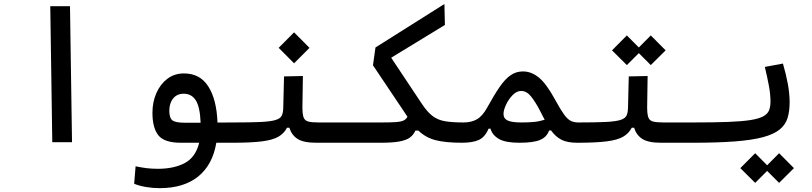

<svg xmlns="http://www.w3.org/2000/svg" viewBox="-20 -725 4142 979"><path d="M246.6 0 236.3 -693.4H336.9L347.2 0Z M793.9 234.4Q759.3 234.4 724.4 228.5Q689.5 222.7 664.1 211.9L671.4 123Q700.2 128.9 726.3 132.3Q752.4 135.7 785.2 135.7Q867.2 135.7 922.4 106.2Q977.5 76.7 995.6 2.9H902.8Q817.4 2.9 787.4 -35.2Q757.3 -73.2 757.3 -149.9Q757.3 -204.1 777.1 -249.8Q796.9 -295.4 833 -323Q869.1 -350.6 918 -350.6Q1000.5 -350.6 1042.7 -283.4Q1085 -216.3 1088.9 -100.1L1171.9 -100.6Q1194.3 -100.6 1203.9 -89.6Q1213.4 -78.6 1213.4 -47.9Q1213.4 -19.5 1201.2 -8.3Q1189 2.9 1167 2.9H1083Q1064.5 114.7 991 174.6Q917.5 234.4 793.9 234.4ZM1002.9 -99.1Q1000 -178.2 978.8 -212.6Q957.5 -247.1 916.5 -247.1Q882.8 -247.1 863 -223.1Q843.3 -199.2 843.3 -160.2Q843.3 -123.5 859.1 -111.3Q875 -99.1 924.3 -99.1Q944.8 -99.1 963.9 -99.1Q982.9 -99.1 1002.9 -99.1Z M1166 2.9 1171.9 -100.6Q1258.3 -100.6 1308.8 -103Q1359.4 -105.5 1384 -112.8Q1408.7 -120.1 1416.3 -134.8Q1423.8 -149.4 1424.3 -174.3L1428.2 -335.4L1524.4 -337.4L1522 -179.2Q1522 -143.6 1527.8 -127Q1533.7 -110.4 1551.3 -105.5Q1568.8 -100.6 1604.5 -100.6H1757.8Q1776.4 -100.6 1785.4 -87.6Q1794.4 -74.7 1794.4 -56.2Q1794.4 -22 1782 -9.5Q1769.5 2.9 1752 2.9H1593.3Q1526.9 2.9 1496.6 -17.1Q1466.3 -37.1 1455.6 -73.7H1443.4Q1428.7 -44.9 1399.9 -28.1Q1371.1 -11.2 1315.9 -4.2Q1260.7 2.9 1166 2.9ZM1479.5 -402.3 1400.9 -481 1479.5 -560.1 1558.1 -481Z M2337.9 2.9Q2251 2.9 2200.7 -10.3Q2150.4 -23.4 2113.3 -59.1H2098.1Q2088.4 -37.1 2069.6 -23.4Q2050.8 -9.8 2015.6 -3.4Q1980.5 2.9 1920.9 2.9H1752L1757.8 -100.6H1925.3Q1972.7 -100.6 1999 -102.5Q2025.4 -104.5 2038.3 -110.8Q2051.3 -117.2 2057.6 -129.9L1881.8 -392.1L1894.5 -482.9L2246.1 -704.6L2248.5 -597.7L1974.6 -430.7L2132.3 -193.8Q2160.2 -152.3 2186.8 -132.6Q2213.4 -112.8 2250 -106.7Q2286.6 -100.6 2343.8 -100.6Q2357.4 -100.6 2364 -87.4Q2370.6 -74.2 2370.6 -58.6Q2370.6 -22.5 2359.9 -9.8Q2349.1 2.9 2337.9 2.9Z M2335 2.9Q2321.8 2.9 2315.7 -10.3Q2309.6 -23.4 2309.6 -56.2Q2309.6 -76.7 2318.1 -88.6Q2326.7 -100.6 2343.8 -100.6Q2384.3 -100.6 2412.6 -117.2Q2440.9 -133.8 2464.8 -177.7Q2499.5 -240.7 2527.3 -281.2Q2555.2 -321.8 2583.3 -341.3Q2611.3 -360.8 2646.5 -360.8Q2689.9 -360.8 2728.3 -329.1Q2766.6 -297.4 2811 -215.8Q2837.9 -166.5 2855.7 -141.8Q2873.5 -117.2 2890.1 -108.9Q2906.7 -100.6 2929.7 -100.6Q2948.2 -100.6 2957.3 -95Q2966.3 -89.4 2966.3 -56.2Q2966.3 -14.6 2953.9 -5.9Q2941.4 2.9 2923.8 2.9Q2872.1 2.9 2842.3 -12.7Q2812.5 -28.3 2790 -59.6H2779.8Q2768.6 -26.9 2735.1 -12Q2701.7 2.9 2627.9 2.9Q2557.6 2.9 2524.2 -16.4Q2490.7 -35.6 2481 -68.8H2471.2Q2453.1 -25.9 2421.6 -11.5Q2390.1 2.9 2335 2.9ZM2757.3 -114.3Q2752 -124.5 2746.3 -135.3Q2740.7 -146 2734.9 -157.7Q2710.9 -204.1 2688.2 -232.7Q2665.5 -261.2 2637.2 -261.2Q2614.3 -261.2 2593.8 -240Q2573.2 -218.8 2560.3 -191.2Q2547.4 -163.6 2547.4 -144Q2547.4 -120.6 2568.4 -110.6Q2589.4 -100.6 2639.2 -100.6Q2672.4 -100.6 2700.4 -103Q2728.5 -105.5 2757.3 -114.3Z M2923.8 2.9 2929.7 -100.6Q3016.1 -100.6 3066.7 -103Q3117.2 -105.5 3141.8 -112.8Q3166.5 -120.1 3174.1 -134.8Q3181.6 -149.4 3182.1 -174.3L3186 -335.4L3282.2 -337.4L3279.8 -179.2Q3279.8 -143.6 3285.6 -127Q3291.5 -110.4 3309.1 -105.5Q3326.7 -100.6 3362.3 -100.6H3515.6Q3534.2 -100.6 3543.2 -87.6Q3552.2 -74.7 3552.2 -56.2Q3552.2 -22 3539.8 -9.5Q3527.3 2.9 3509.8 2.9H3351.1Q3284.7 2.9 3254.4 -17.1Q3224.1 -37.1 3213.4 -73.7H3201.2Q3186.5 -44.9 3157.7 -28.1Q3128.9 -11.2 3073.7 -4.2Q3018.6 2.9 2923.8 2.9ZM3298.3 -393.1 3237.3 -454.1 3176.3 -393.1 3100.6 -468.3 3176.3 -544.4 3237.3 -482.9 3298.3 -544.4 3374 -468.3Z M3509.8 2.9Q3493.7 2.9 3493.7 -52.7Q3493.7 -78.6 3500.5 -89.6Q3507.3 -100.6 3515.6 -100.6Q3621.6 -100.6 3692.4 -103.3Q3763.2 -106 3806.4 -112.8Q3849.6 -119.6 3871.8 -131.8Q3894 -144 3901.4 -162.6Q3908.7 -181.2 3908.7 -208Q3908.7 -244.1 3900.4 -288.6Q3892.1 -333 3879.9 -383.8L3972.2 -400.9Q3988.8 -343.8 3997.6 -294.7Q4006.3 -245.6 4006.3 -203.6Q4006.3 -157.7 3995.6 -123Q3984.9 -88.4 3955.3 -64.5Q3925.8 -40.5 3870.6 -25.6Q3815.4 -10.7 3727.1 -3.9Q3638.7 2.9 3509.8 2.9ZM3952.6 207.5 3891.6 146.5 3830.6 207.5 3754.9 132.3 3830.6 56.2 3891.6 117.7 3952.6 56.2 4028.3 132.3Z"/></svg>

Font: CaskaydiaMono NF
Style: Regular
Weight: 400
Designer: Aaron Bell
Foundry: Saja Typeworks
Version: Version 2111.001; ttfautohint (v1.8.4);Nerd Fonts 3.1.1